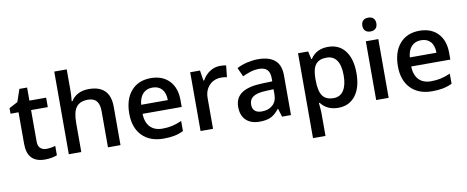

<svg xmlns="http://www.w3.org/2000/svg" viewBox="-79 -1129 4231 1738"><g transform="rotate(-10 2036.5 -260.0)"><path d="M283.2 -83Q325.2 -83 367.2 -96.2V-9.8Q348.1 -1.5 318.1 4.2Q288.1 9.8 255.9 9.8Q92.8 9.8 92.8 -162.1V-453.1H19V-503.9L98.1 -545.9L137.2 -660.2H208V-540H361.8V-453.1H208V-164.1Q208 -122.6 228.8 -102.8Q249.5 -83 283.2 -83Z M950.2 0H835V-332Q835 -394.5 809.8 -425.3Q784.7 -456.1 730 -456.1Q657.7 -456.1 623.8 -412.8Q589.8 -369.6 589.8 -268.1V0H475.1V-759.8H589.8V-566.9Q589.8 -520.5 584 -467.8H591.3Q614.7 -506.8 656.5 -528.3Q698.2 -549.8 753.9 -549.8Q950.2 -549.8 950.2 -352.1Z M1345.7 9.8Q1219.7 9.8 1148.7 -63.7Q1077.6 -137.2 1077.6 -266.1Q1077.6 -398.4 1143.6 -474.1Q1209.5 -549.8 1324.7 -549.8Q1431.6 -549.8 1493.7 -484.9Q1555.7 -419.9 1555.7 -306.2V-244.1H1195.8Q1198.2 -165.5 1238.3 -123.3Q1278.3 -81.1 1351.1 -81.1Q1398.9 -81.1 1440.2 -90.1Q1481.4 -99.1 1528.8 -120.1V-26.9Q1486.8 -6.8 1443.8 1.5Q1400.9 9.8 1345.7 9.8ZM1324.7 -462.9Q1270 -462.9 1237.1 -428.2Q1204.1 -393.6 1197.8 -327.1H1442.9Q1441.9 -394 1410.6 -428.5Q1379.4 -462.9 1324.7 -462.9Z M1960 -549.8Q1994.6 -549.8 2017.1 -544.9L2005.9 -438Q1981.4 -443.8 1955.1 -443.8Q1886.2 -443.8 1843.5 -398.9Q1800.8 -354 1800.8 -282.2V0H1686V-540H1775.9L1791 -444.8H1796.9Q1823.7 -493.2 1866.9 -521.5Q1910.2 -549.8 1960 -549.8Z M2435.1 0 2412.1 -75.2H2408.2Q2369.1 -25.9 2329.6 -8.1Q2290 9.8 2228 9.8Q2148.4 9.8 2103.8 -33.2Q2059.1 -76.2 2059.1 -154.8Q2059.1 -238.3 2121.1 -280.8Q2183.1 -323.2 2310.1 -327.1L2403.3 -330.1V-358.9Q2403.3 -410.6 2379.2 -436.3Q2355 -461.9 2304.2 -461.9Q2262.7 -461.9 2224.6 -449.7Q2186.5 -437.5 2151.4 -420.9L2114.3 -502.9Q2158.2 -525.9 2210.4 -537.8Q2262.7 -549.8 2309.1 -549.8Q2412.1 -549.8 2464.6 -504.9Q2517.1 -460 2517.1 -363.8V0ZM2264.2 -78.1Q2326.7 -78.1 2364.5 -113Q2402.3 -147.9 2402.3 -210.9V-257.8L2333 -254.9Q2252 -252 2215.1 -227.8Q2178.2 -203.6 2178.2 -153.8Q2178.2 -117.7 2199.7 -97.9Q2221.2 -78.1 2264.2 -78.1Z M2951.2 9.8Q2848.6 9.8 2792 -64H2785.2Q2792 4.4 2792 19V240.2H2677.2V-540H2770Q2773.9 -524.9 2786.1 -467.8H2792Q2845.7 -549.8 2953.1 -549.8Q3054.2 -549.8 3110.6 -476.6Q3167 -403.3 3167 -271Q3167 -138.7 3109.6 -64.5Q3052.2 9.8 2951.2 9.8ZM2923.3 -456.1Q2855 -456.1 2823.5 -416Q2792 -376 2792 -288.1V-271Q2792 -172.4 2823.2 -128.2Q2854.5 -84 2925.3 -84Q2984.9 -84 3017.1 -132.8Q3049.3 -181.6 3049.3 -272Q3049.3 -362.8 3017.3 -409.4Q2985.4 -456.1 2923.3 -456.1Z M3415 0H3300.3V-540H3415ZM3293.5 -683.1Q3293.5 -713.9 3310.3 -730.5Q3327.1 -747.1 3358.4 -747.1Q3388.7 -747.1 3405.5 -730.5Q3422.4 -713.9 3422.4 -683.1Q3422.4 -653.8 3405.5 -637Q3388.7 -620.1 3358.4 -620.1Q3327.1 -620.1 3310.3 -637Q3293.5 -653.8 3293.5 -683.1Z M3814.9 9.8Q3689 9.8 3617.9 -63.7Q3546.9 -137.2 3546.9 -266.1Q3546.9 -398.4 3612.8 -474.1Q3678.7 -549.8 3793.9 -549.8Q3900.9 -549.8 3962.9 -484.9Q4024.9 -419.9 4024.9 -306.2V-244.1H3665Q3667.5 -165.5 3707.5 -123.3Q3747.6 -81.1 3820.3 -81.1Q3868.2 -81.1 3909.4 -90.1Q3950.7 -99.1 3998 -120.1V-26.9Q3956.1 -6.8 3913.1 1.5Q3870.1 9.8 3814.9 9.8ZM3793.9 -462.9Q3739.3 -462.9 3706.3 -428.2Q3673.3 -393.6 3667 -327.1H3912.1Q3911.1 -394 3879.9 -428.5Q3848.6 -462.9 3793.9 -462.9Z"/></g></svg>

Font: f0_58770          
Style: Regular
Weight: 600
Foundry: Ascender Corporation
Version: Version 1.10